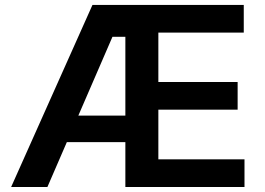

<svg xmlns="http://www.w3.org/2000/svg" viewBox="-20 -747 1057 767"><path d="M24.5 0 349.4 -727.3H953.8V-616.8H612.6V-419.4H929.3V-308.9H612.6V-110.4H956.7V0H480.8V-600.1H429.3L169.4 0ZM187.1 -179.3V-285.2H553.6V-179.3Z"/></svg>

Font: InterMG SemiBold
Style: Regular
Weight: 600
Designer: Rasmus Andersson
Foundry: rsms
Version: Version 3.019;December 26, 2023;FontCreator 15.0.0.2955 64-b